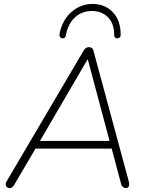

<svg xmlns="http://www.w3.org/2000/svg" viewBox="-20 -951 756 977"><path d="M29 6Q21 6 15.5 1.5Q10 -3 9 -10.5Q8 -18 13 -27L407 -696Q412 -704 418.5 -707.5Q425 -711 433 -711Q450 -711 455 -695L635 -29Q640 -10 635 -2Q630 6 620 6Q612 6 605 0Q598 -6 596 -16L546 -204L570 -195H134L166 -204L52 -10Q48 -2 42 2Q36 6 29 6ZM427 -648H425L180 -228L157 -234H559L539 -228ZM296 -756Q289 -757 285 -763.5Q281 -770 283 -780Q298 -851 344.5 -891Q391 -931 451 -931Q513 -931 553.5 -889.5Q594 -848 594 -774Q594 -766 590 -761.5Q586 -757 578 -756Q571 -755 566 -759.5Q561 -764 561 -773Q561 -831 529.5 -863Q498 -895 448 -895Q397 -895 361.5 -862.5Q326 -830 315 -771Q314 -763 309 -759Q304 -755 296 -756Z"/></svg>

Font: Nunito Variable Extra Light
Style: Italic
Weight: 200
Italic angle: -9°
Designer: Vernon Adams
Foundry: Vernon Adams
Version: Version 3.602